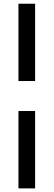

<svg xmlns="http://www.w3.org/2000/svg" viewBox="-20 -832 295 1057"><path d="M81.6 205.1V-220.8H173.3V205.1ZM81.6 -385.9V-811.5H173.3V-385.9Z"/></svg>

Font: Reddit Sans
Style: Regular
Weight: 400
Designer: Stephen Hutchings
Foundry: Reddit
Version: Version 1.014